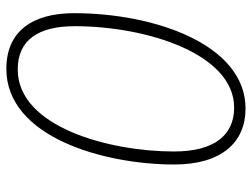

<svg xmlns="http://www.w3.org/2000/svg" viewBox="-112 -652 775 590"><g transform="rotate(-90 275.0 -357.5)"><path d="M236 10C433 10 529 -270 529 -517C529 -644 474 -725 358 -725C148 -725 64 -425 64 -209C64 -65 131 10 236 10ZM239 -25C154 -25 104 -86 104 -210C104 -408 179 -690 356 -690C448 -690 489 -625 489 -515C489 -294 404 -25 239 -25Z"/></g></svg>

Font: Noto Sans ExtraLight
Style: Italic
Weight: 200
Italic angle: -12°
Designer: Monotype Design Team
Foundry: Monotype Imaging Inc.
Version: Version 2.013